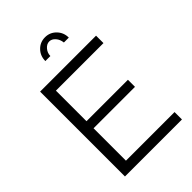

<svg xmlns="http://www.w3.org/2000/svg" viewBox="-263 -1026 1136 1136"><g transform="rotate(-45 304.5 -458.5)"><path d="M280.8 -815.9H238.8Q238.8 -858.9 267.1 -887.9Q295.4 -917 336.9 -917Q377.9 -917 406.5 -887.7Q435.1 -858.4 435.1 -815.9H394Q391.1 -843.8 374.5 -862.8Q357.9 -881.8 336.9 -881.8Q315.4 -881.8 298.1 -861.6Q280.8 -841.3 280.8 -815.9ZM565.9 -62V0H88.9V-710H557.1V-647.9H159.2V-392.1H505.9V-333H159.2V-62Z"/></g></svg>

Font: Rawline
Style: Regular
Weight: 400
Designer: Matt McInerney, Pablo Impallari, Rodrigo Fuenzalida
Foundry: Matt McInerney, Pablo Impallari, Rodrigo Fuenzalida
Version: Version 4.020;PS 004.020;hotconv 1.0.88;makeotf.lib2.5.64775